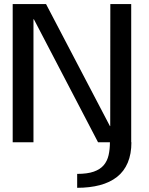

<svg xmlns="http://www.w3.org/2000/svg" viewBox="-20 -695 729 938"><path d="M357 222.5Q418.5 222.5 467.8 209.5Q517 196.5 551.5 169.5Q586 142.5 604 100Q622 57.5 622 0H517Q517 34.5 510.5 63Q504 91.5 486.8 112Q469.5 132.5 438.2 143.5Q407 154.5 357 154.5ZM42 0H143.5V-601H145.5L459 0H621V-675H519L518.5 -79H517L205 -675H42Z"/></svg>

Font: Anybody Thin
Style: Regular
Weight: 400
Version: Version 1.113;gftools[0.9.25]